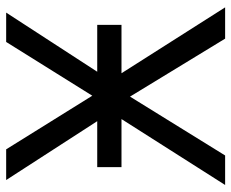

<svg xmlns="http://www.w3.org/2000/svg" viewBox="-84 -670 754 626"><g transform="rotate(-90 293.0 -357.0)"><path d="M61 -417H210.9L19 -713.9H119.1L293.9 -433.1L469.2 -713.9H564.9L372.1 -417H524.9V-337.9H367.2L582 0H480L291 -310.1L99.1 0H2.9L217.8 -337.9H61Z"/></g></svg>

Font: Noto Sans Southeast Asian
Style: Regular
Weight: 400
Designer: Monotype Design Team
Foundry: Monotype Imaging Inc.
Version: Version 1.06 uh; ttfautohint (v1.4.1)